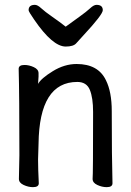

<svg xmlns="http://www.w3.org/2000/svg" viewBox="-20 -755 540 792"><path d="M116 17Q97 17 77.5 8Q58 -1 58 -17L60 -115Q60 -364 57 -471Q57 -487 81 -487Q100 -487 119.5 -478Q139 -469 139 -453V-439L137 -409Q150 -432 198 -461.5Q246 -491 296 -491Q385 -491 417 -424Q441 -376 441 -297Q441 -105 444 1Q444 17 420 17Q401 17 381.5 8Q362 -1 362 -17Q364 -34 364 -293Q364 -352 350.5 -384.5Q337 -417 299 -417Q142 -417 139 -162L137 -97Q137 -59 140 1Q140 17 116 17ZM251 -563Q197 -563 121 -674Q98 -707 98 -713Q98 -735 124 -735Q135 -735 150 -721Q165 -707 196 -685.5Q227 -664 251 -645Q277 -664 307 -685.5Q337 -707 352 -721Q367 -735 378 -735Q404 -735 404 -713Q404 -695 324 -609Q306 -590 294.5 -576.5Q283 -563 251 -563Z"/></svg>

Font: LXGW WenKai Mono Medium
Style: Regular
Weight: 500
Monospace: yes
Designer: LXGW / Fontworks Inc.
Foundry: LXGW / Fontworks Inc.
Version: Version 1.520; June 14, 2025